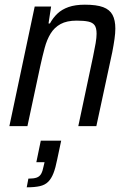

<svg xmlns="http://www.w3.org/2000/svg" viewBox="-20 -538 552 819"><path d="M20 0 128 -510H198L187 -438H193Q206 -462 225 -480Q244 -498 272.5 -508Q301 -518 342 -518Q392 -518 420 -507.5Q448 -497 460 -474.5Q472 -452 472 -416Q472 -397 468.5 -372Q465 -347 459 -316L391 0H314L377 -297Q384 -330 388 -354Q392 -378 392 -394Q392 -419 383.5 -430.5Q375 -442 356.5 -446Q338 -450 307 -450Q265 -450 238.5 -435.5Q212 -421 196 -395Q180 -369 170.5 -333.5Q161 -298 152 -257L97 0ZM94 261 101 224Q124 224 136.5 219.5Q149 215 155.5 203.5Q162 192 166 171L170 154H135L154 62H241L224 142Q217 178 208 201Q199 224 185.5 237.5Q172 251 150 256Q128 261 94 261Z"/></svg>

Font: Saira SemiCondensed
Style: Italic
Weight: 400
Width: 4
Italic angle: -12°
Designer: Hector Gatti with collaboration of the Omnibus-Type team
Foundry: Omnibus-Type
Version: Version 1.101